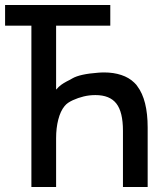

<svg xmlns="http://www.w3.org/2000/svg" viewBox="-38 -750 660 770"><path d="M87.9 -647H-17.6V-730H404.3V-647H187V-390.6Q197.8 -402.8 206.8 -409.4Q215.8 -416 228.5 -422.9Q231.9 -424.8 234.1 -425.8Q236.3 -426.8 238.5 -428Q240.7 -429.2 243.7 -430.7Q246.6 -432.1 252 -435.5Q282.2 -453.1 356 -458.5Q362.3 -459 367.4 -459.2Q372.6 -459.5 379.4 -459.5Q417.5 -459.5 448.5 -449.2Q479.5 -439 500.5 -418.5Q504.9 -414.6 508.3 -410.4Q511.7 -406.2 512.7 -404.3Q554.2 -349.6 554.2 -238.3V0H455.1V-225.6Q455.1 -300.8 428.7 -334.7Q402.3 -368.7 344.7 -368.7Q320.3 -368.7 297.9 -363.3Q275.4 -357.9 253.9 -348.1Q242.7 -342.8 235.1 -337.6Q227.5 -332.5 220.7 -324.2Q204.6 -304.7 195.8 -270.8Q187 -236.8 187 -195.8V0H87.9Z"/></svg>

Font: Hack
Style: Regular
Weight: 400
Monospace: yes
Designer: Christopher Simpkins
Foundry: Christopher Simpkins
Version: Version 2.019; ttfautohint (v1.4.1) -l 4 -r 80 -G 350 -x 0 -